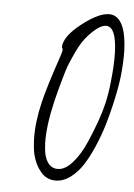

<svg xmlns="http://www.w3.org/2000/svg" viewBox="-46 -657 452 648"><g transform="rotate(5 180.0 -333.5)"><path d="M323.2 -391.1Q329.6 -449.2 328.6 -491.2Q327.6 -523.4 322.3 -544.9Q313 -580.6 291.5 -580.6Q268.6 -580.6 233.4 -542.5Q212.4 -520 194.6 -482.4Q176.8 -444.8 168.9 -420.2Q161.1 -395.5 148.9 -350.1Q141.6 -321.3 138.7 -309.6Q119.1 -226.1 120.6 -167.5Q121.6 -144 125.5 -127.9Q135.3 -91.8 160.6 -85.9Q164.1 -85 170.4 -85Q195.3 -85 220.2 -113.3Q245.1 -141.6 263.4 -183.6Q281.7 -225.6 293.7 -260Q305.7 -294.4 311.5 -319.8Q319.8 -356.9 323.2 -391.1ZM85.9 -135.3Q83 -152.8 82 -178.2Q80.6 -234.9 96.7 -302.7Q108.9 -355.5 147 -466.8Q151.9 -481 151.9 -487.8Q151.9 -490.7 150.4 -492.4Q148.9 -494.1 148.9 -495.6Q148.9 -502.4 149.9 -505.9Q157.7 -538.6 206.1 -576.4Q254.4 -614.3 287.6 -619.6Q294.4 -620.6 297.9 -620.6Q336.9 -620.6 351.6 -564.5Q358.4 -536.1 359.4 -501Q360.4 -462.9 355 -412.6Q349.6 -370.1 337.4 -317.4Q328.6 -279.3 317.9 -244.1Q307.1 -209 291 -171.6Q274.9 -134.3 257.1 -107.2Q239.3 -80.1 215.6 -62.7Q191.9 -45.4 166 -45.4Q136.2 -45.4 116.5 -68.4Q96.7 -91.3 88.4 -124.5Q86.4 -130.9 85.9 -135.3Z"/></g></svg>

Font: Sintesa 4
Style: 4
Weight: 400
Version: Version 001.000